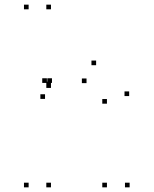

<svg xmlns="http://www.w3.org/2000/svg" viewBox="-20 -795 660 825"><path d="M199 -424.2V-444.2H179V-424.2ZM199 -755V-775H179V-755ZM103 -755V-775H83V-755ZM103 10V-10H83V10ZM199 10V-10H179V10ZM199 -417.2V-437.2H179V-417.2ZM535 -382.2V-402.2H515V-382.2ZM393 -514.8V-534.8H373V-514.8ZM203.3 -438.7V-458.7H183.3V-438.7ZM181.5 -438.7V-458.7H161.5V-438.7ZM173.5 -370V-390H153.5V-370ZM351.8 -437.8V-457.8H331.8V-437.8ZM439.5 -349.5V-369.5H419.5V-349.5ZM439.5 10V-10H419.5V10ZM537 10V-10H517V10Z"/></svg>

Font: Monaspace Argon Dots Var
Style: Regular
Weight: 400
Designer: Riley Cran and the Lettermatic Team
Version: Version 1.100 (Monaspace Argon Dots)